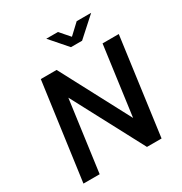

<svg xmlns="http://www.w3.org/2000/svg" viewBox="-209 -1086 1178 1241"><g transform="rotate(-30 380.0 -465.5)"><path d="M541 -931 464 -859 401 -931H314L425 -804H508L649 -931ZM614 -723 544 -207 271 -723H153L54 0H175L247 -530L528 0H637L735 -723Z"/></g></svg>

Font: United Sans SemiBold
Style: Italic
Weight: 600
Italic angle: -8°
Designer: Pablo Impallari, Rodrigo Fuenzalida (Modified by Dan O. Williams)
Version: Version 1.000;PS 001.000;hotconv 1.0.88;makeotf.lib2.5.64775